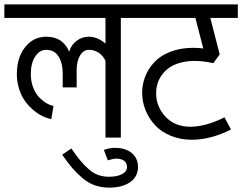

<svg xmlns="http://www.w3.org/2000/svg" viewBox="-40 -630 1109 879"><path d="M-20 -609.9H618.2V-547.9H513.2V0H442.9V-351.1Q433.6 -373.5 412.8 -387.7Q392.1 -401.9 367.2 -401.9Q342.3 -401.9 326.7 -376.2Q311 -350.6 311 -310.1V-230H247.1V-292Q247.1 -343.3 227.3 -372.6Q207.5 -401.9 171.9 -401.9Q140.6 -401.9 120.8 -370.8Q101.1 -339.8 101.1 -291Q101.1 -257.3 111.8 -229.5Q122.6 -201.7 139.2 -184.6Q155.8 -167.5 172.6 -157.7Q189.5 -147.9 205.1 -145L194.8 -85Q176.8 -87.9 156.5 -97.4Q136.2 -106.9 114.7 -124.5Q93.3 -142.1 76.2 -165Q59.1 -188 48.1 -220.9Q37.1 -253.9 37.1 -291Q37.1 -366.2 75 -414.1Q112.8 -461.9 171.9 -461.9Q248 -461.9 276.9 -393.1Q285.2 -423.8 310.3 -442.9Q335.4 -461.9 367.2 -461.9Q406.2 -461.9 442.9 -430.2V-547.9H-20Z M244.6 78.1 286.6 49.8Q310.5 84.5 327.9 105.2Q345.2 126 366.2 144.5Q387.2 163.1 409.7 171.1Q432.1 179.2 459.5 179.2Q496.6 179.2 519 167Q541.5 154.8 541.5 134.8Q541.5 116.7 528.3 106.4Q515.1 96.2 492.7 96.2Q478 96.2 453.6 104L435.5 56.2Q462.4 46.9 485.8 46.9Q534.7 46.9 563.2 70.6Q591.8 94.2 591.8 134.8Q591.8 178.2 556.2 203.6Q520.5 229 459.5 229Q424.3 229 394 218.3Q363.8 207.5 337.4 185.1Q311 162.6 290.5 138.7Q270 114.7 244.6 78.1Z M577.6 -609.9H1048.8V-547.9H922.9L965.8 -380.9L936.5 -340.8Q890.6 -351.1 851.6 -351.1Q815.4 -351.1 785.4 -342.8Q755.4 -334.5 735.1 -320.3Q714.8 -306.2 701.2 -287.1Q687.5 -268.1 681.2 -247.1Q674.8 -226.1 674.8 -203.1Q674.8 -142.1 717.5 -95.9Q760.3 -49.8 831.5 -49.8Q901.4 -49.8 987.8 -92.8L1017.6 -37.1Q924.3 9.8 837.9 9.8Q784.7 9.8 740.7 -8.8Q696.8 -27.3 668.9 -57.9Q641.1 -88.4 626 -126.5Q610.8 -164.6 610.8 -205.1Q610.8 -244.6 625.2 -280.8Q639.6 -316.9 667.5 -346.4Q695.3 -376 741.5 -393.6Q787.6 -411.1 845.7 -411.1Q866.2 -411.1 890.6 -408.2L854.5 -547.9H577.6Z"/></svg>

Font: LT Superior
Style: Regular
Weight: 400
Designer: Daniel Lyons
Foundry: LyonsType
Version: Version 1.000